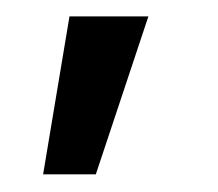

<svg xmlns="http://www.w3.org/2000/svg" viewBox="-20 -82 259 228"><path d="M31.2 125 62.5 -62.5H156.2L93.8 125Z"/></svg>

Font: Michroma
Style: Regular
Weight: 400
Designer: Vernon Adams
Foundry: Vernon Adams
Version: Version 1.100; ttfautohint (v1.8.4.7-5d5b);gftools[0.9.29]